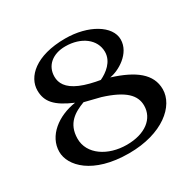

<svg xmlns="http://www.w3.org/2000/svg" viewBox="-159 -883 1076 1065"><g transform="rotate(-30 379.0 -350.5)"><path d="M297 -358 397 -333C532 -291 579 -240 579 -174C579 -91 506 -33 388 -33C268 -33 166 -99 167 -200C168 -297 231 -333 297 -358ZM43 -186C43 -98 143 14 375 14C590 14 714 -94 714 -201C714 -299 634 -359 494 -403C550 -411 650 -467 650 -557C650 -644 533 -715 385 -715C195 -715 108 -628 108 -542C108 -470 147 -425 255 -379C141 -362 43 -289 43 -186ZM228 -561C228 -631 282 -677 364 -677C466 -677 540 -620 540 -541C540 -478 485 -437 442 -417C404 -423 353 -435 319 -450C249 -480 228 -520 228 -561Z"/></g></svg>

Font: Coconat Demi
Style: Regular
Weight: 400
Designer: Sara Lavazza
Foundry: Collletttivo
Version: Version 1.000;Glyphs 3.2 (3217)